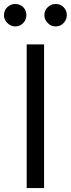

<svg xmlns="http://www.w3.org/2000/svg" viewBox="-47 -952 358 972"><path d="M176.1 -727.3V0H88.1V-727.3ZM29.8 -818.2Q7.5 -818.2 -9.8 -835.4Q-27 -852.6 -27 -875Q-27 -899.5 -9.8 -915.7Q7.5 -931.8 29.8 -931.8Q54.3 -931.8 70.5 -915.7Q86.6 -899.5 86.6 -875Q86.6 -852.6 70.5 -835.4Q54.3 -818.2 29.8 -818.2ZM234.4 -818.2Q212 -818.2 194.8 -835.4Q177.6 -852.6 177.6 -875Q177.6 -899.5 194.8 -915.7Q212 -931.8 234.4 -931.8Q258.9 -931.8 275 -915.7Q291.2 -899.5 291.2 -875Q291.2 -852.6 275 -835.4Q258.9 -818.2 234.4 -818.2Z"/></svg>

Font: InterMG
Style: Regular
Weight: 400
Designer: Rasmus Andersson
Foundry: rsms
Version: Version 3.019;December 26, 2023;FontCreator 15.0.0.2955 64-b